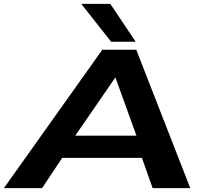

<svg xmlns="http://www.w3.org/2000/svg" viewBox="-57 -965 1048 985"><path d="M-37 0 468 -710H642L919 0H726L671 -155H262L159 0ZM329 -269H643L535 -568ZM513 -751 360 -945H509L639 -751Z"/></svg>

Font: Georama Extra Expanded SemiBold
Style: Italic
Weight: 600
Width: 8
Italic angle: -9°
Designer: Jean-Baptiste Levee
Foundry: Production Type
Version: Version 1.000